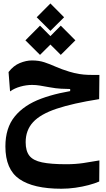

<svg xmlns="http://www.w3.org/2000/svg" viewBox="-20 -788 626 1129"><path d="M340.8 321.8Q176.3 321.8 94 264.9Q11.7 208 11.7 72.8Q11.7 -35.6 66.9 -103.3Q122.1 -170.9 222.4 -208Q322.8 -245.1 457 -261.7L458.5 -239.3L392.6 -243.2V-264.6Q367.2 -265.1 338.9 -266.4Q310.5 -267.6 268.1 -275.4Q236.3 -281.2 214.1 -284.9Q191.9 -288.6 168.9 -288.6Q134.8 -288.6 99.9 -278.8Q64.9 -269 39.1 -250.5L30.3 -364.3Q59.1 -401.9 96.4 -417.2Q133.8 -432.6 168 -432.6Q209 -432.6 241.7 -421.6Q274.4 -410.6 308.3 -395.5Q342.3 -380.4 387.2 -366.7Q418 -357.4 445.1 -353Q472.2 -348.6 500.7 -347.7Q529.3 -346.7 564.5 -347.2L563 -205.1Q408.7 -180.7 313.5 -148.9Q218.3 -117.2 174.6 -69.8Q130.9 -22.5 130.9 48.3Q130.9 99.6 152.8 127.7Q174.8 155.8 227.1 166.7Q279.3 177.7 370.1 177.7Q422.4 177.7 469.2 170.9Q516.1 164.1 564.5 155.3L563.5 279.3Q536.6 291 500.5 300.5Q464.4 310.1 423.3 315.9Q382.3 321.8 340.8 321.8ZM276.4 -606.4 195.8 -686.5 276.4 -767.6 356.9 -686.5ZM337.4 -465.3 251.5 -550.8 337.4 -637.2 423.3 -550.8ZM215.3 -465.3 129.4 -550.8 215.3 -637.2 301.3 -550.8Z"/></svg>

Font: Cascadia Code
Style: Regular
Weight: 400
Monospace: yes
Designer: Aaron Bell
Foundry: Saja Typeworks
Version: Version 2106.017